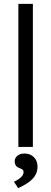

<svg xmlns="http://www.w3.org/2000/svg" viewBox="-20 -760 265 993"><path d="M75 0V-740H150V0ZM52 180Q67 173 78.5 165Q90 157 96 148Q102 139 102 130Q102 122 97 117.5Q92 113 82 110Q68 105 62 96Q56 87 56 74Q56 57 70 45.5Q84 34 106 34Q136 34 155 52.5Q174 71 174 102Q174 120 167.5 136Q161 152 148 165.5Q135 179 116.5 190.5Q98 202 74 213Z"/></svg>

Font: Mach Light
Style: Regular
Weight: 300
Version: Version 1.002